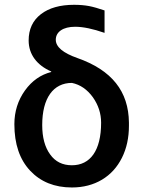

<svg xmlns="http://www.w3.org/2000/svg" viewBox="-20 -786 606 815"><path d="M101.6 -614.3C101.6 -554.2 137.7 -508.8 196.8 -482.9L197.8 -480.5C153.3 -469.2 115.7 -443.4 85.9 -401.9C56.2 -360.4 41 -312.5 41 -258.8C41 -174.3 63.5 -108.9 107.9 -61.5C152.3 -14.2 211.4 9.8 285.2 9.8C333.5 9.8 376.5 -1.5 413.1 -23.4C449.7 -45.4 477.5 -76.2 497.6 -116.2C517.6 -156.2 527.3 -201.7 527.3 -252V-265.6C525.9 -398.4 454.6 -488.3 308.6 -539.6C247.6 -561 216.8 -586.9 216.8 -617.2C216.8 -650.9 248 -672.4 298.8 -672.4C333 -672.4 374.5 -663.6 423.8 -646.5V-741.7C397.9 -750.5 376 -756.8 357.9 -760.3C339.4 -763.7 318.4 -765.6 294.4 -765.6C234.9 -765.6 188 -752.4 153.3 -725.6C118.7 -698.7 101.6 -661.6 101.6 -614.3ZM159.2 -255.4C159.2 -370.1 206.5 -434.1 285.2 -434.1C320.8 -426.8 350.1 -406.2 374 -373.5C397.5 -340.3 409.2 -304.2 409.2 -265.1C409.2 -146.5 362.8 -84.5 285.2 -84.5C245.6 -84.5 214.8 -99.6 192.9 -130.4C170.4 -161.1 159.2 -202.6 159.2 -255.4Z"/></svg>

Font: Roboto Medium
Style: Regular
Weight: 500
Designer: Google
Version: Version 2.137; 2017